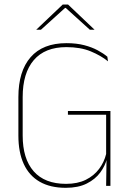

<svg xmlns="http://www.w3.org/2000/svg" viewBox="-20 -844 602 872"><path d="M278.5 9Q208.5 9 160.5 -18.5Q112.5 -46 88 -99Q63.5 -152 63.5 -228V-403Q63.5 -520.5 119 -584.2Q174.5 -648 282 -648Q327 -648 362.5 -638.8Q398 -629.5 424.2 -615.2Q450.5 -601 467.5 -586.5L470.5 -565.5Q438.5 -591.5 392 -610.8Q345.5 -630 281.5 -630Q184 -630 133.5 -571Q83 -512 83 -403V-228.5Q83 -123 133 -66Q183 -9 280 -9Q332.5 -9 369.8 -27.5Q407 -46 430 -76.8Q453 -107.5 462 -144.5V-333L470 -323H288.5V-340H481.5V-123.5L466 -124.5Q458 -91.5 435.5 -60.8Q413 -30 374.2 -10.5Q335.5 9 278.5 9ZM464 -132.5H481.5V0H462ZM265 -823.5H289L409 -709.5V-709H388L278.5 -808H275.5L166 -709H145V-709.5Z"/></svg>

Font: Anek Latin Medium Thin
Style: Regular
Weight: 250
Version: Version 1.003